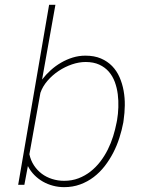

<svg xmlns="http://www.w3.org/2000/svg" viewBox="-20 -770 627 800"><path d="M493.7 -259.3Q487.8 -228 477.5 -195.8Q467.3 -163.6 451.9 -133.8Q436.5 -104 416.3 -77.9Q396 -51.8 370.4 -32.2Q344.7 -12.7 314 -1.5Q283.2 9.8 247.1 9.8Q223.6 9.8 201.2 3.9Q178.7 -2 158.9 -13.2Q139.2 -24.4 123 -40.8Q106.9 -57.1 96.2 -78.1L81.5 0H55.7L184.6 -750H210.9L155.3 -438.5Q171.4 -459.5 191.4 -477.5Q211.4 -495.6 234.6 -509Q257.8 -522.5 283.2 -530.3Q308.6 -538.1 335.9 -538.1Q373 -538.1 400.4 -526.4Q427.7 -514.6 447 -494.9Q466.3 -475.1 478 -448.5Q489.7 -421.9 495.1 -391.8Q500.5 -361.8 500 -330.6Q499.5 -299.3 495.1 -269.5ZM467.8 -269.5Q472.2 -294.9 473.1 -322.8Q474.1 -350.6 470.7 -377.4Q467.3 -404.3 458.3 -428.7Q449.2 -453.1 433.3 -471.4Q417.5 -489.7 393.6 -500.7Q369.6 -511.7 336.9 -511.7Q309.1 -511.7 279.8 -501.7Q250.5 -491.7 224.4 -474.4Q198.2 -457 178 -433.6Q157.7 -410.2 148.4 -383.3L102.5 -127.4Q107.9 -101.6 121.6 -80.8Q135.3 -60.1 154.3 -45.9Q173.3 -31.7 197.3 -24.2Q221.2 -16.6 247.1 -16.6Q279.8 -16.6 307.1 -27.1Q334.5 -37.6 356.9 -55.2Q379.4 -72.8 397.5 -96.2Q415.5 -119.6 429 -146.5Q442.4 -173.3 451.4 -202.1Q460.4 -231 465.8 -259.3Z"/></svg>

Font: TypoPRO Roboto Mono
Style: Italic
Weight: 250
Designer: Google
Version: Version 2.000986; 2015; ttfautohint (v1.3)